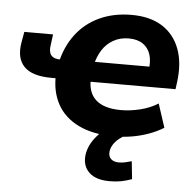

<svg xmlns="http://www.w3.org/2000/svg" viewBox="-51 -563 830 818"><g transform="rotate(5 363.5 -154.0)"><path d="M452 11Q359 11 297 -19.5Q235 -50 206 -104Q177 -158 180 -228L192 -214H162Q79 -214 44.5 -250Q10 -286 22 -354L30 -399H153L147 -354Q142 -324 153.5 -309.5Q165 -295 194 -295H211L187 -279Q203 -351 242.5 -403Q282 -455 342.5 -483Q403 -511 480 -511Q558 -511 610 -478.5Q662 -446 685 -385.5Q708 -325 697 -242L693 -212H317L330 -228Q326 -167 361 -135Q396 -103 469 -103Q509 -103 551.5 -113.5Q594 -124 627 -145L660 -44Q631 -26 596 -13.5Q561 -1 524.5 5Q488 11 452 11ZM476 -410Q439 -410 410 -393.5Q381 -377 363 -348.5Q345 -320 337 -283L331 -298H587L572 -281Q578 -321 569 -349.5Q560 -378 536.5 -394Q513 -410 476 -410ZM447 203Q389 203 360 176Q331 149 335 104Q340 58 375.5 17.5Q411 -23 462 -45L503 0Q485 9 470 21.5Q455 34 446.5 48Q438 62 436 77Q434 99 446.5 109.5Q459 120 479 120Q494 120 506.5 117Q519 114 534 110L542 186Q517 195 495.5 199Q474 203 447 203Z"/></g></svg>

Font: Nunito Sans 8pt ExtraBold
Style: Italic
Weight: 800
Italic angle: -9°
Version: Version 3.101;gftools[0.9.27]